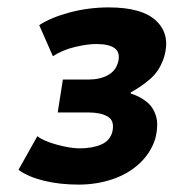

<svg xmlns="http://www.w3.org/2000/svg" viewBox="-20 -731 469 519"><path d="M193 -232Q141 -232 98.5 -242.5Q56 -253 30 -272L81 -363Q97 -350 133.5 -340Q170 -330 195 -330Q230 -330 254 -340.5Q278 -351 284 -376Q290 -405 271 -416Q252 -427 219 -427H136L150 -516H220Q250 -516 272 -528Q294 -540 300 -566Q305 -590 289.5 -601Q274 -612 240 -612Q216 -612 182.5 -604Q149 -596 123 -579L86 -663Q118 -684 169 -697.5Q220 -711 274 -711Q365 -711 403 -674Q441 -637 424 -578Q412 -540 386.5 -518Q361 -496 333 -481L334 -478Q357 -471 375.5 -456.5Q394 -442 401.5 -418Q409 -394 400 -357Q388 -318 357.5 -289.5Q327 -261 284 -246.5Q241 -232 193 -232Z"/></svg>

Font: Nunito Sans 7pt Condensed Black
Style: Italic
Weight: 900
Width: 3
Italic angle: -9°
Designer: Vernon Adams
Foundry: Vernon Adams
Version: Version 3.101;gftools[0.9.27]